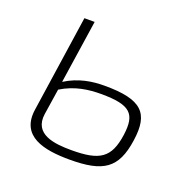

<svg xmlns="http://www.w3.org/2000/svg" viewBox="-95 -579 692 686"><g transform="rotate(20 251.0 -235.5)"><path d="M265 -280C219 -280 168 -273 117 -241L153 -482H114L60 -115C44 -8 139 11 237 11C364 11 413 -20 429 -132C445 -241 406 -280 265 -280ZM389 -139C376 -46 338 -23 231 -23C167 -23 86 -31 98 -112L113 -210C165 -242 217 -248 263 -248C376 -248 400 -221 389 -139Z"/></g></svg>

Font: Exo 2 Extra Light
Style: Italic
Weight: 250
Italic angle: -8°
Designer: Natanael Gama
Version: Version 1.001;PS 001.001;hotconv 1.0.88;makeotf.lib2.5.64775